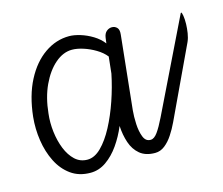

<svg xmlns="http://www.w3.org/2000/svg" viewBox="-84 -662 910 783"><g transform="rotate(-15 370.5 -270.5)"><path d="M208 10Q159.5 10 125.2 -14.8Q91 -39.5 70.5 -80.5Q50 -121.5 42.5 -171.2Q35 -221 40 -271Q49.5 -359 82 -421.5Q114.5 -484 162.8 -517.5Q211 -551 266.5 -551Q287 -551 313.2 -543Q339.5 -535 364.5 -519.8Q389.5 -504.5 406 -483L409 -506Q411.5 -524 421.8 -532.5Q432 -541 444.5 -541Q457 -541 465.8 -532Q474.5 -523 472 -502L439.5 -191.5Q437 -166 438.5 -134.2Q440 -102.5 449 -79.5Q458 -56.5 478 -56.5Q488.5 -56.5 493.5 -47.2Q498.5 -38 499 -26.5Q499 -16.5 495 -8.2Q491 0 483 0Q443 0 419 -20Q395 -40 384 -72.8Q373 -105.5 371 -144Q354 -103 329.5 -68Q305 -33 274.2 -11.5Q243.5 10 208 10ZM209.5 -45Q239.5 -45 267.8 -73Q296 -101 320.5 -147.2Q345 -193.5 364 -249Q383 -304.5 394 -359L401.5 -429Q386 -448.5 361.2 -463.2Q336.5 -478 310.5 -486.2Q284.5 -494.5 263.5 -494.5Q226 -494.5 192 -465.2Q158 -436 134.2 -385Q110.5 -334 104 -268Q99.5 -230 104.2 -190.8Q109 -151.5 122.2 -118.5Q135.5 -85.5 157.2 -65.2Q179 -45 209.5 -45ZM479.5 -56.5Q494 -56.5 508.8 -77Q523.5 -97.5 541 -133.5L730.5 -523Q731.5 -524.5 732 -525Q732.5 -525.5 733 -525.5Q736 -525.5 738.5 -510.8Q741 -496 740.5 -475Q740 -457 737 -437.5Q734 -418 727 -402.5L585.5 -101.5Q573.5 -76 558.2 -52.8Q543 -29.5 524.2 -14.8Q505.5 0 483 0Q465 0 456.2 -9Q447.5 -18 447.5 -29Q447.5 -39.5 455.8 -48Q464 -56.5 479.5 -56.5Z"/></g></svg>

Font: Edu SA Hand Cursive
Style: Regular
Weight: 400
Designer: Tina and Corey Anderson, Eben Sorkin, Mirko Velimirovic
Foundry: Google for Education
Version: Version 2.000